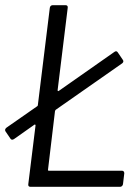

<svg xmlns="http://www.w3.org/2000/svg" viewBox="-29 -720 540 740"><path d="M156 -66 183 -292C184 -294 184 -295 186 -297L442 -476C447 -480 448 -485 444 -490L425 -518C422 -523 417 -524 412 -520L198 -370C196 -368 193 -369 193 -372L232 -690C233 -696 230 -700 224 -700H174C168 -700 164 -696 163 -690L117 -316C117 -314 117 -313 115 -311L-4 -228C-9 -224 -11 -219 -8 -214L11 -186C14 -181 19 -180 25 -184L103 -239C105 -241 108 -240 108 -237L80 -10C79 -4 82 0 88 0H434C439 0 444 -4 445 -10L450 -52C450 -58 447 -62 441 -62H159C157 -62 155 -64 156 -66Z"/></svg>

Font: Barlow Semi Condensed
Style: Italic
Weight: 400
Width: 4
Italic angle: -7°
Designer: Jeremy Tribby
Foundry: Tribby Type
Version: Version 1.422;hotconv 1.0.109;makeotfexe 2.5.65596